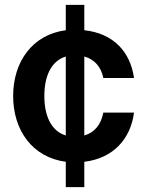

<svg xmlns="http://www.w3.org/2000/svg" viewBox="-20 -654 594 788"><path d="M250 114H326V10C444 -4 516 -83 530 -192H404C395 -143 368 -110 326 -98V-422C367 -411 395 -380 404 -334H530C515 -441 446 -517 326 -530V-634H250V-530C114 -512 34 -402 34 -260C34 -118 114 -8 250 10ZM162 -260C162 -343 191 -404 250 -422V-98C191 -116 162 -177 162 -260Z"/></svg>

Font: Aspekta 600
Style: Regular
Weight: 600
Designer: Ivo Dolenc
Version: Version 2.100